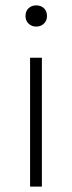

<svg xmlns="http://www.w3.org/2000/svg" viewBox="-20 -695 269 715"><path d="M92 0V-480H136V0ZM115 -596Q98 -596 86.5 -607Q75 -618 75 -635Q75 -654 86.5 -664.5Q98 -675 115 -675Q132 -675 143.5 -664.5Q155 -654 155 -635Q155 -618 143.5 -607Q132 -596 115 -596Z"/></svg>

Font: TypoPRO Source Sans Pro
Style: Regular
Weight: 300
Designer: Paul D. Hunt
Foundry: Adobe Systems Incorporated
Version: Version 2.020;PS 2.000;hotconv 1.0.86;makeotf.lib2.5.63406